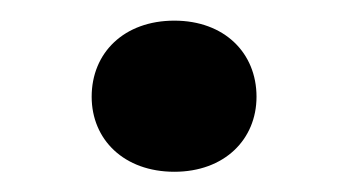

<svg xmlns="http://www.w3.org/2000/svg" viewBox="-20 -435 342 186"><path d="M68.8 -341.3C68.8 -299.8 100.1 -268.6 148.9 -268.6C197.3 -268.6 228.5 -299.8 228.5 -341.3C228.5 -383.8 197.3 -415 148.9 -415C100.1 -415 68.8 -383.8 68.8 -341.3Z"/></svg>

Font: Vazirmatn
Style: Bold
Weight: 700
Designer: Saber Rastikerdar
Foundry: Saber Rastikerdar
Version: Version 33.003